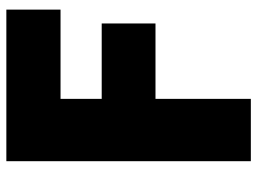

<svg xmlns="http://www.w3.org/2000/svg" viewBox="-120 -670 790 589"><g transform="rotate(-90 274.5 -375.0)"><path d="M540 -583.8H266.2V-457.5H497.5V-292.5H266.2V0H75V-750H540Z"/></g></svg>

Font: Now Black
Style: Regular
Weight: 900
Designer: Alfredo Marco Pradil
Foundry: Alfredo Marco Pradil
Version: Version 1.002;PS 001.002;hotconv 1.0.88;makeotf.lib2.5.64775